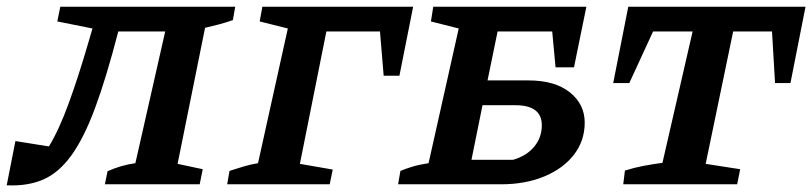

<svg xmlns="http://www.w3.org/2000/svg" viewBox="-42 -550 2424 573"><path d="M-22 3 4 -129 104 -113Q134 -162 163.5 -243Q193 -324 222 -424L234 -465L129 -486L138 -530H660L653 -490Q633 -483 612.5 -477.5Q592 -472 570 -467L488 -61L563 -45L554 0H271L279 -39Q319 -57 362 -63L451 -456H311Q275 -317 241.5 -227Q208 -137 170.5 -85.5Q133 -34 86.5 -14Q40 6 -22 3Z M1191 -530 1150 -324H1103L1092 -456H932L853 -61L951 -44L942 0H636L643 -40Q665 -47 684.5 -53Q704 -59 728 -63L817 -465L733 -486L741 -530Z M1146 0 1153 -40Q1170 -47 1190 -53Q1210 -59 1237 -63L1327 -465L1244 -486L1251 -530H1708L1671 -349H1616L1606 -456H1443L1413 -310H1535Q1614 -310 1658.5 -274.5Q1703 -239 1703 -184Q1703 -130 1671 -88.5Q1639 -47 1582.5 -23.5Q1526 0 1453 0ZM1365 -73H1489Q1530 -85 1552.5 -112.5Q1575 -140 1575 -176Q1575 -236 1496 -236H1398Z M2362 -530 2317 -302H2271L2262 -456H2146L2064 -61L2167 -45L2158 0H1818L1823 -41Q1852 -50 1878.5 -55Q1905 -60 1935 -64L2025 -456H1907L1836 -302H1788L1833 -530Z"/></svg>

Font: Piazzolla SC SemiBold
Style: Italic
Weight: 600
Italic angle: -11.3°
Designer: Juan Pablo del Peral
Foundry: Huerta Tipografica
Version: Version 1.330